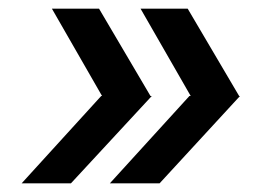

<svg xmlns="http://www.w3.org/2000/svg" viewBox="-20 -520 616 444"><path d="M331 -298 144 -96H30L214 -298ZM209 -500 328 -298H216L100 -500ZM535 -298 349 -96H234L418 -298ZM414 -500 533 -298H421L305 -500Z"/></svg>

Font: Figtree Light Medium
Style: Italic
Weight: 500
Italic angle: -9.5°
Version: Version 2.000